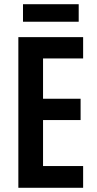

<svg xmlns="http://www.w3.org/2000/svg" viewBox="-20 -890 458 910"><path d="M374 0H67V-714H374V-613H184V-422H362V-321H184V-103H374ZM353 -870V-787H89V-870Z"/></svg>

Font: Noto Sans Thai ExtCond SemBd
Style: Regular
Weight: 600
Width: 2
Designer: Monotype Design Team
Foundry: Monotype Imaging Inc.
Version: Version 2.002; ttfautohint (v1.8.4.7-5d5b)